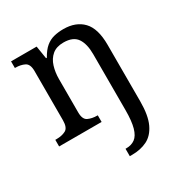

<svg xmlns="http://www.w3.org/2000/svg" viewBox="-181 -679 998 1053"><g transform="rotate(-30 317.5 -153.0)"><path d="M337 240V193H343Q375 193 397.5 176.5Q420 160 431.5 119.5Q443 79 443 9V-345Q443 -410 418.5 -446Q394 -482 333 -482Q288 -482 261.5 -459.5Q235 -437 223.5 -400Q212 -363 212 -320V-109Q212 -65 236.5 -53.5Q261 -42 294 -42H297V0H28V-42H36Q70 -42 94 -54.5Q118 -67 118 -114V-426Q118 -470 93.5 -482Q69 -494 36 -494H33V-536H195L208 -455H213Q234 -493 257.5 -512.5Q281 -532 309 -539Q337 -546 369 -546Q448 -546 492.5 -499.5Q537 -453 537 -350V8Q537 97 513 148Q489 199 447.5 219.5Q406 240 352 240Z"/></g></svg>

Font: Noto Serif NP Hmong
Style: Regular
Weight: 400
Designer: Dalton Maag Ltd
Foundry: Dalton Maag Ltd
Version: Version 1.001